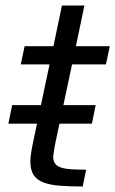

<svg xmlns="http://www.w3.org/2000/svg" viewBox="-20 -678 419 698"><path d="M10.5 -228.3 24.1 -295.7H327.8L314.2 -228.3ZM280.7 0Q231.7 0 195.8 -3Q160 -5.9 136.6 -15.2Q113.2 -24.5 101.8 -42.6Q90.4 -60.8 90.4 -91.2Q90.4 -100.3 91.4 -110Q92.5 -119.8 94.5 -131.2Q96.5 -142.7 99.1 -155.5L160.1 -443.8H55.4L69.5 -510H174.2L205.2 -658H286.9L255.9 -510H379.2L365.1 -443.8H241.9L180.7 -155.5Q179.7 -150.5 178.1 -141.1Q176.5 -131.7 175 -122Q173.4 -112.4 173.4 -107.8Q173.4 -87.7 185.5 -77.6Q197.6 -67.4 223.8 -64.2Q250 -61 293.2 -61Z"/></svg>

Font: Saira Thin
Style: Italic
Weight: 100
Italic angle: -12°
Designer: Hector Gatti with collaboration of the Omnibus-Type team
Foundry: Omnibus-Type
Version: Version 1.101